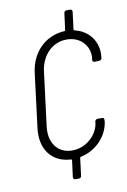

<svg xmlns="http://www.w3.org/2000/svg" viewBox="-80 -731 517 780"><g transform="rotate(-10 179.0 -341.0)"><path d="M356 -464 357 -471C364 -529 330 -582 268 -596C265 -597 265 -599 265 -601L274 -672C274 -678 271 -682 265 -682H251C245 -682 240 -678 240 -672L231 -604C231 -602 230 -600 227 -600C148 -596 89 -537 79 -453L51 -229C41 -145 85 -86 163 -82C166 -82 167 -80 167 -78L158 -10C158 -4 161 0 167 0H181C187 0 192 -4 192 -10L201 -81C201 -83 202 -85 206 -86C271 -100 318 -153 325 -211V-216C326 -222 323 -226 317 -226H298C293 -226 288 -222 287 -216V-212C281 -164 235 -117 175 -117C116 -117 81 -164 89 -230L117 -452C125 -519 171 -565 230 -565C290 -565 325 -519 319 -470L318 -466C317 -460 321 -456 327 -456L345 -457C351 -457 355 -460 356 -464Z"/></g></svg>

Font: Barlow Condensed ExtraLight
Style: Italic
Weight: 275
Width: 3
Italic angle: -7°
Designer: Jeremy Tribby
Foundry: Tribby Type
Version: Version 1.422;hotconv 1.0.109;makeotfexe 2.5.65596